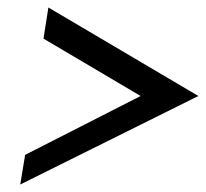

<svg xmlns="http://www.w3.org/2000/svg" viewBox="-20 -538 549 512"><path d="M34 -46 509 -282 109 -518 96 -435 355 -282 47 -125Z"/></svg>

Font: Charger Sport
Style: SeBdObl
Weight: 600
Designer: Jasper
Foundry: Cannot Into Space Fonts
Version: Version 1.1